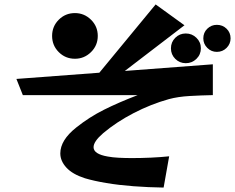

<svg xmlns="http://www.w3.org/2000/svg" viewBox="-20 -805 1060 866"><path d="M718 41Q649 40 582.5 35Q516 30 459.5 20.5Q403 11 363 -1Q307 -19 279.5 -49Q252 -79 252 -113Q252 -173 324 -230Q383 -277 449 -310Q515 -343 601 -376H83L54 -449L428 -477L682 -785L812 -691L543 -485L940 -515V-376Q888 -375 835.5 -372Q783 -369 742 -358Q660 -335 582 -294.5Q504 -254 445 -204Q402 -167 402 -141Q402 -110 466 -99Q487 -95 515.5 -93.5Q544 -92 575 -92Q617 -92 661 -94Q705 -96 743 -100ZM421 -643Q421 -600 390.5 -570Q360 -540 318 -540Q275 -540 245 -570Q215 -600 215 -643Q215 -686 245 -716Q275 -746 318 -746Q360 -746 390.5 -716Q421 -686 421 -643ZM1020 -632Q1020 -607 1002 -589Q984 -571 958 -571Q933 -571 915 -589Q897 -607 897 -632Q897 -658 915 -675.5Q933 -693 958 -693Q984 -693 1002 -675.5Q1020 -658 1020 -632ZM886 -587Q886 -559 866 -539.5Q846 -520 818 -520Q790 -520 770.5 -539.5Q751 -559 751 -587Q751 -615 770.5 -634.5Q790 -654 818 -654Q846 -654 866 -634.5Q886 -615 886 -587Z"/></svg>

Font: RocknRoll One
Style: Regular
Weight: 400
Designer: Fontworks Inc.
Foundry: Fontworks Inc.
Version: Version 1.100